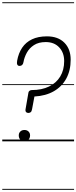

<svg xmlns="http://www.w3.org/2000/svg" viewBox="-25 -1250 675 1698"><path d="M191.5 0Q168.5 0 154.8 -14.8Q141 -29.5 141 -52.5Q141 -73.5 154.8 -87Q168.5 -100.5 191.5 -100.5Q213.5 -100.5 227.2 -87Q241 -73.5 241 -52.5Q241 -37 234.8 -25.2Q228.5 -13.5 217.5 -6.8Q206.5 0 191.5 0ZM126.5 -712.5Q138.5 -780 171 -828.2Q203.5 -876.5 258.2 -902.5Q313 -928.5 390 -928.5Q488.5 -928.5 544.2 -872.5Q600 -816.5 600 -722Q600 -627 561.5 -555.8Q523 -484.5 451.2 -443.2Q379.5 -402 279.5 -396.5L258.5 -284Q255 -263.5 245.5 -257.2Q236 -251 226 -251Q212.5 -251 205.2 -259.8Q198 -268.5 200.5 -281.5L226.5 -431.5Q228 -441.5 236.8 -447.5Q245.5 -453.5 255.5 -453.5Q344 -453.5 408.5 -484.8Q473 -516 507.8 -573.5Q542.5 -631 542.5 -710Q542.5 -784 498.5 -831Q454.5 -878 379.5 -878Q316.5 -878 275.5 -851.2Q234.5 -824.5 212.2 -783.8Q190 -743 182.5 -700.5Q180 -684.5 171.2 -675.8Q162.5 -667 148.5 -667Q133.5 -667 128 -678.5Q122.5 -690 126.5 -712.5ZM191.5 0Q168.5 0 154.8 -14.8Q141 -29.5 141 -52.5Q141 -73.5 154.8 -87Q168.5 -100.5 191.5 -100.5Q213.5 -100.5 227.2 -87Q241 -73.5 241 -52.5Q241 -37 234.8 -25.2Q228.5 -13.5 217.5 -6.8Q206.5 0 191.5 0ZM126.5 -712.5Q138.5 -780 171 -828.2Q203.5 -876.5 258.2 -902.5Q313 -928.5 390 -928.5Q488.5 -928.5 544.2 -872.5Q600 -816.5 600 -722Q600 -627 561.5 -555.8Q523 -484.5 451.2 -443.2Q379.5 -402 279.5 -396.5L258.5 -284Q255 -263.5 245.5 -257.2Q236 -251 226 -251Q212.5 -251 205.2 -259.8Q198 -268.5 200.5 -281.5L226.5 -431.5Q228 -441.5 236.8 -447.5Q245.5 -453.5 255.5 -453.5Q344 -453.5 408.5 -484.8Q473 -516 507.8 -573.5Q542.5 -631 542.5 -710Q542.5 -784 498.5 -831Q454.5 -878 379.5 -878Q316.5 -878 275.5 -851.2Q234.5 -824.5 212.2 -783.8Q190 -743 182.5 -700.5Q180 -684.5 171.2 -675.8Q162.5 -667 148.5 -667Q133.5 -667 128 -678.5Q122.5 -690 126.5 -712.5ZM-5 420.5H630V428.5H-5ZM-5 -16H630V0H-5ZM-5 -505.5H630V-497.5H-5ZM-5 -1230H630V-1222H-5Z"/></svg>

Font: Edu VIC WA NT Pre Guide
Style: Regular
Weight: 400
Designer: Tina and Corey Anderson, Eben Sorkin, Mirko Velimirovic
Foundry: Google for Education
Version: Version 1.000